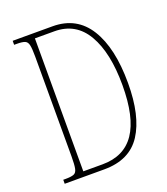

<svg xmlns="http://www.w3.org/2000/svg" viewBox="-132 -807 786 901"><g transform="rotate(-20 261.0 -357.0)"><path d="M36 0V-20H48Q75 -20 88.5 -25Q102 -30 106 -49.5Q110 -69 110 -110V-609Q110 -648 106 -666Q102 -684 89 -689Q76 -694 49 -694H36V-714H235Q355 -714 416 -616Q477 -518 477 -343Q477 -179 419 -89.5Q361 0 234 0ZM234 -25Q342 -25 395.5 -103.5Q449 -182 449 -343Q449 -504 395.5 -596.5Q342 -689 235 -689H138V-25Z"/></g></svg>

Font: Noto Serif Thai ExtraCondensed Thin
Style: Regular
Weight: 100
Width: 2
Designer: Monotype Design Team
Foundry: Monotype Imaging Inc.
Version: Version 2.001; ttfautohint (v1.8.4.7-5d5b)